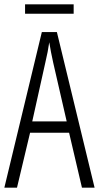

<svg xmlns="http://www.w3.org/2000/svg" viewBox="-20 -927 454 881"><path d="M356 -66 297 -318H118L58 -66H0L172 -780H241L414 -66ZM224 -640Q218 -666 214 -688Q210 -710 206 -733Q200 -690 188 -640L128 -370H286ZM318 -907V-864H95V-907Z"/></svg>

Font: Noto Sans Malayalam UI ExtraCondensed Light
Style: Regular
Weight: 300
Width: 2
Designer: Jelle Bosma - Monotype Design Team
Foundry: Monotype Imaging Inc.
Version: Version 2.104; ttfautohint (v1.8.4.7-5d5b)